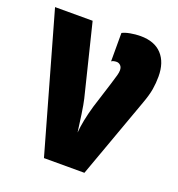

<svg xmlns="http://www.w3.org/2000/svg" viewBox="-131 -832 873 941"><g transform="rotate(20 305.5 -362.0)"><path d="M593 -567Q593 -533 587.5 -500Q582 -467 565 -421L413 0H202L0 -714H196L288 -341Q294 -316 301.5 -265Q309 -214 314 -174Q319 -236 343 -319L385 -452Q397 -490 401 -505.5Q405 -521 405 -531Q405 -548 396 -556.5Q387 -565 376 -565Q359 -565 349 -558V-706Q363 -714 390 -719Q417 -724 443 -724Q516 -724 554.5 -682.5Q593 -641 593 -567Z"/></g></svg>

Font: Noto Sans Display Black Narrow
Style: Regular
Weight: 900
Width: 4
Designer: Monotype Design team
Foundry: Monotype Imaging Inc.
Version: Version 1.000